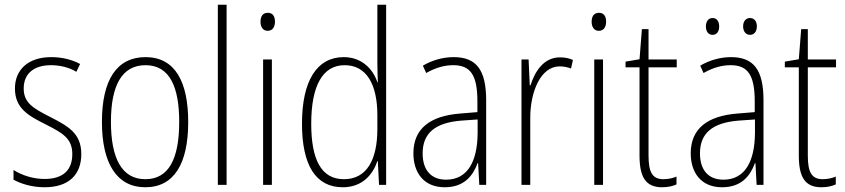

<svg xmlns="http://www.w3.org/2000/svg" viewBox="-20 -873 3566 810"><path d="M323 -223C323 -313 264 -342 191 -380C120 -416 80 -439 80 -500C80 -564 125 -598 195 -598C233 -598 274 -588 302 -570L318 -603C285 -621 243 -632 196 -632C97 -632 43 -577 43 -500C43 -416 99 -385 175 -347C244 -312 285 -289 285 -223C285 -157 248 -118 168 -118C120 -118 73 -133 37 -156V-115C66 -99 112 -83 168 -83C271 -83 323 -137 323 -223Z M774 -358C774 -526 720 -632 594 -632C472 -632 410 -535 410 -359C410 -183 473 -83 593 -83C714 -83 774 -182 774 -358ZM448 -359C448 -512 494 -598 594 -598C697 -598 736 -504 736 -359C736 -201 691 -117 593 -117C494 -117 448 -205 448 -359Z M936 -93V-853H899V-93Z M1110 -819C1087 -819 1079 -802 1079 -781C1079 -760 1089 -743 1109 -743C1130 -743 1140 -759 1140 -782C1140 -802 1132 -819 1110 -819ZM1127 -622H1090V-93H1127Z M1426 -83C1509 -83 1553 -137 1572 -193H1574L1579 -93H1609V-853H1572V-610C1572 -584 1573 -556 1574 -526H1572C1554 -581 1507 -632 1430 -632C1318 -632 1254 -534 1254 -351C1254 -176 1312 -83 1426 -83ZM1431 -117C1335 -117 1293 -200 1293 -351C1293 -513 1342 -598 1434 -598C1525 -598 1572 -519 1572 -387V-329C1572 -197 1526 -117 1431 -117Z M1894 -632C1849 -632 1803 -619 1764 -596L1778 -565C1820 -589 1858 -598 1892 -598C1963 -598 1994 -559 1994 -446V-400L1921 -394C1795 -384 1724 -331 1724 -226C1724 -147 1766 -83 1856 -83C1938 -83 1975 -131 1995 -185H1997L2002 -93H2031V-450C2031 -579 1989 -632 1894 -632ZM1924 -364 1995 -369V-311C1994 -194 1954 -115 1862 -115C1799 -115 1763 -155 1763 -226C1763 -312 1817 -355 1924 -364Z M2342 -631C2273 -631 2236 -570 2218 -513H2215L2210 -622H2180V-93H2217V-376C2217 -486 2261 -593 2341 -593C2359 -593 2376 -589 2389 -584L2397 -620C2380 -628 2361 -631 2342 -631Z M2507 -819C2484 -819 2476 -802 2476 -781C2476 -760 2486 -743 2506 -743C2527 -743 2537 -759 2537 -782C2537 -802 2529 -819 2507 -819ZM2524 -622H2487V-93H2524Z M2779 -117C2730 -117 2716 -150 2716 -217V-589H2835V-622H2716V-750H2688L2678 -623L2619 -613V-589H2678V-217C2678 -129 2702 -83 2773 -83C2799 -83 2818 -88 2834 -95V-128C2820 -122 2800 -117 2779 -117Z M2958 -761C2958 -741 2968 -726 2986 -726C3004 -726 3014 -740 3014 -761C3014 -783 3004 -797 2986 -797C2968 -797 2958 -782 2958 -761ZM3115 -762C3115 -741 3126 -726 3144 -726C3162 -726 3173 -740 3173 -762C3173 -783 3162 -797 3144 -797C3126 -797 3115 -782 3115 -762ZM3064 -632C3019 -632 2973 -619 2934 -596L2948 -565C2990 -589 3028 -598 3062 -598C3133 -598 3164 -559 3164 -446V-400L3091 -394C2965 -384 2894 -331 2894 -226C2894 -147 2936 -83 3026 -83C3108 -83 3145 -131 3165 -185H3167L3172 -93H3201V-450C3201 -579 3159 -632 3064 -632ZM3094 -364 3165 -369V-311C3164 -194 3124 -115 3032 -115C2969 -115 2933 -155 2933 -226C2933 -312 2987 -355 3094 -364Z M3451 -117C3402 -117 3388 -150 3388 -217V-589H3507V-622H3388V-750H3360L3350 -623L3291 -613V-589H3350V-217C3350 -129 3374 -83 3445 -83C3471 -83 3490 -88 3506 -95V-128C3492 -122 3472 -117 3451 -117Z"/></svg>

Font: Noto Sans Kannada UI Condensed ExtraLight
Style: Regular
Weight: 200
Width: 3
Designer: Jelle Bosma - Monotype Design Team
Foundry: Monotype Imaging Inc.
Version: Version 2.005